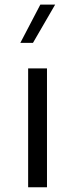

<svg xmlns="http://www.w3.org/2000/svg" viewBox="-20 -796 319 816"><path d="M66.4 -613.8H120.1L214.4 -776.4H151.4ZM99.6 0H179.7V-505.4H99.6Z"/></svg>

Font: Estedad Regular
Style: Regular
Weight: 400
Designer: Amin Abedi
Version: Version 7.3